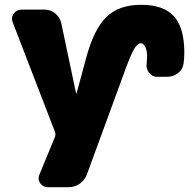

<svg xmlns="http://www.w3.org/2000/svg" viewBox="-20 -560 788 800"><path d="M568 -540Q661 -540 704.5 -492.5Q748 -445 748 -340Q748 -317 745 -296Q742 -271 722 -255.5Q702 -240 676 -240H635Q614 -240 601 -257Q588 -274 591 -295Q593 -317 593 -325Q593 -350 585 -365Q577 -380 568 -380Q553 -380 538 -354.5Q523 -329 493 -245L342 167Q333 191 312 205.5Q291 220 266 220H180Q159 220 147.5 203.5Q136 187 144 168L210 8Q211 4 211 0Q211 -4 210 -8L33 -467Q25 -486 37 -503Q49 -520 70 -520H166Q190 -520 209.5 -504.5Q229 -489 235 -465L297 -171Q297 -170 298 -170Q299 -170 299 -171L338 -315Q371 -439 423.5 -489.5Q476 -540 568 -540Z"/></svg>

Font: Rounded Mplus 1c Black
Style: Regular
Weight: 900
Version: Version 1.059.20150529